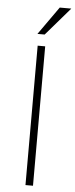

<svg xmlns="http://www.w3.org/2000/svg" viewBox="-62 -960 389 992"><g transform="rotate(5 133.0 -464.5)"><path d="M110 0V-723H149V0ZM103.5 -783.5 206.5 -929H266.5L141 -783.5Z"/></g></svg>

Font: Public Sans Thin Thin
Style: Regular
Weight: 250
Version: Version 2.001